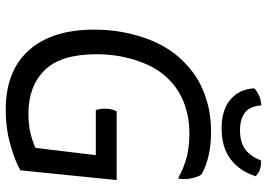

<svg xmlns="http://www.w3.org/2000/svg" viewBox="-155 -784 963 693"><g transform="rotate(90 326.5 -437.5)"><path d="M594.7 -29.3Q603.5 -116.2 629.9 -377Q568.4 -377 381.8 -377Q377.9 -371.1 375 -359.4Q372.1 -347.7 372.1 -333Q372.1 -322.3 374 -314.5Q376 -305.7 377.9 -301.8Q431.6 -301.8 540 -301.8Q533.2 -247.1 513.7 -84Q488.3 -72.3 458 -65.4Q427.7 -58.6 389.6 -58.6Q291 -58.6 233.4 -117.2Q175.8 -174.8 175.8 -304.7Q175.8 -392.6 205.1 -467.8Q233.4 -543.9 293.9 -588.9Q326.2 -613.3 368.2 -626Q410.2 -639.6 461.9 -639.6Q507.8 -639.6 547.9 -629.9Q586.9 -619.1 624 -598.6Q628.9 -619.1 624 -644.5Q620.1 -668.9 609.4 -683.6Q580.1 -700.2 541 -709Q502 -717.8 457 -717.8Q390.6 -717.8 336.9 -700.2Q283.2 -683.6 241.2 -652.3Q163.1 -594.7 125 -500Q86.9 -404.3 86.9 -296.9Q86.9 -142.6 162.1 -59.6Q236.3 23.4 377 23.4Q441.4 23.4 498 7.8Q555.7 -7.8 594.7 -29.3ZM559.6 -898.4Q543.9 -859.4 518.6 -840.8Q492.2 -822.3 451.2 -822.3Q410.2 -822.3 386.7 -839.8Q363.3 -857.4 360.4 -899.4Q340.8 -897.5 326.2 -891.6Q310.5 -884.8 298.8 -874Q301.8 -819.3 338.9 -788.1Q376 -755.9 443.4 -755.9Q512.7 -755.9 555.7 -789.1Q597.7 -821.3 616.2 -878.9Q603.5 -890.6 590.8 -894.5Q578.1 -898.4 559.6 -898.4Z"/></g></svg>

Font: cl
Style: Italic
Weight: 400
Designer: Mitja Miklavcic
Version: Version 7.504; 2011; Build 1022